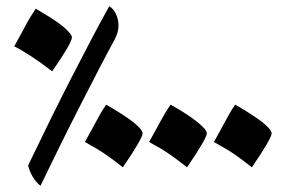

<svg xmlns="http://www.w3.org/2000/svg" viewBox="-20 -553 929 622"><path d="M111 49Q82 25 71 -17Q107 -92 141.5 -162Q176 -232 209 -296.5Q242 -361 273 -420Q304 -479 334 -533Q348 -524 355.5 -508Q363 -492 364 -472Q364 -449 352 -426Q331 -388 302 -332Q273 -276 239.5 -210.5Q206 -145 173 -78Q140 -11 111 49ZM378 -11Q346 -36 327.5 -49Q309 -62 293.5 -71Q278 -80 255 -93Q264 -109 272.5 -124.5Q281 -140 289 -155Q297 -170 305.5 -185Q314 -200 324 -214Q352 -198 373.5 -184Q395 -170 411 -158Q442 -133 442 -121Q442 -105 378 -11ZM149 -322Q76 -378 26 -403Q35 -419 43.5 -434.5Q52 -450 60 -465Q68 -481 77 -495.5Q86 -510 96 -525Q123 -509 144.5 -495.5Q166 -482 182 -469Q213 -443 213 -432Q213 -414 149 -322ZM586 -11Q554 -36 535.5 -49Q517 -62 502 -71Q487 -80 463 -93Q472 -109 480.5 -124.5Q489 -140 497 -155Q505 -170 514 -185Q523 -200 533 -214Q561 -198 582.5 -184Q604 -170 619 -158Q650 -133 650 -121Q650 -105 586 -11ZM796 -11Q764 -36 745.5 -49Q727 -62 711.5 -71Q696 -80 673 -93Q682 -109 690.5 -124.5Q699 -140 707 -155Q715 -170 723.5 -185Q732 -200 742 -214Q770 -198 791.5 -184Q813 -170 829 -158Q860 -133 860 -121Q860 -105 796 -11Z"/></svg>

Font: Noto Naskh Arabic
Style: Bold
Weight: 700
Designer: Monotype Design Team, David Williams, Mohamad Dakak and Nizar Qandah
Foundry: Monotype Imaging Inc.
Version: Version 2.016